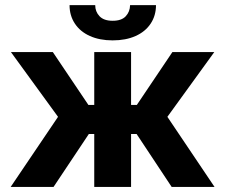

<svg xmlns="http://www.w3.org/2000/svg" viewBox="-20 -735 886 755"><path d="M208.2 -275.6 22.9 -530.3H187.7L327.6 -322.4H350.6V-530.3H495.4V-322.4H518.1L657.9 -530.3H822.7L638.2 -275.6L823.6 0H655L517.1 -208.2H495.4V0H350.6V-208.2H329.4L190.6 0H22ZM423 -576.2Q371.8 -576.2 333.5 -593.4Q295.3 -610.6 274.4 -642.2Q253.5 -673.8 253.5 -714.8H354.4Q354.4 -689.2 371.3 -671.3Q388.2 -653.3 423 -653.3Q457.7 -653.3 474.4 -671Q491 -688.7 491.5 -714.8H593.4Q593.4 -673.8 572.5 -642.2Q551.6 -610.6 513.2 -593.4Q474.7 -576.2 423 -576.2Z"/></svg>

Font: Pretendard GOV Variable
Style: Regular
Weight: 400
Designer: Base glyphs from Inter by Rasmus Andersson; Hangul glyphs from Noto Sans CJK(Source Han Sans) by Jang Soo-young and Kang
Foundry: Kil Hyung-jin
Version: Version 1.307;Glyphs 3.2 (3192)